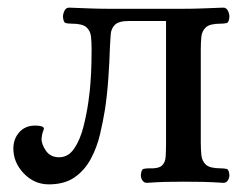

<svg xmlns="http://www.w3.org/2000/svg" viewBox="-20 -476 657 503"><path d="M108 7Q70 7 42.5 -21.5Q15 -50 15 -87Q15 -112 30.5 -129.5Q46 -147 72 -147Q93 -147 95 -140Q95 -137 92.5 -131Q90 -125 89 -114Q88 -99 100 -81.5Q112 -64 135 -64Q159 -64 174.5 -87Q190 -110 198.5 -143.5Q207 -177 211.5 -209Q216 -241 217 -259Q219 -286 219.5 -309Q220 -332 220 -346Q220 -364 218.5 -379.5Q217 -395 206.5 -404.5Q196 -414 168 -414Q159 -414 152.5 -415.5Q146 -417 145 -432Q145 -440 149 -448Q153 -456 161 -456Q190 -455 213.5 -454Q237 -453 264 -453H461Q488 -453 512 -454Q536 -455 565 -456Q573 -456 577 -448Q581 -440 581 -432Q580 -417 573.5 -415.5Q567 -414 558 -414Q530 -414 519.5 -404.5Q509 -395 507.5 -379.5Q506 -364 506 -346V-103Q506 -86 507.5 -70Q509 -54 519.5 -44.5Q530 -35 558 -35Q567 -35 573.5 -33.5Q580 -32 581 -17Q581 -10 577 -3.5Q573 3 565 3Q536 1 512 0.5Q488 0 461 0Q435 0 414 0.5Q393 1 365 3Q357 3 353 -3.5Q349 -10 349 -17Q350 -32 356 -33.5Q362 -35 371 -35Q395 -34 404 -42Q413 -50 414 -65.5Q415 -81 415 -103V-421H318Q291 -421 281 -411Q271 -401 270 -385.5Q269 -370 268 -353Q267 -317 264 -273Q261 -229 255 -189Q250 -158 242 -124Q234 -90 218 -60Q202 -30 175.5 -11.5Q149 7 108 7Z"/></svg>

Font: Alice
Style: Regular
Weight: 400
Designer: Ksenia Yerulevich
Foundry: Cyreal (http://www.cyreal.org/)
Version: Version 2.003; ttfautohint (v1.8.3)